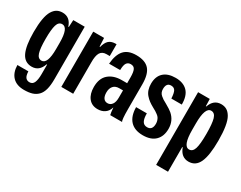

<svg xmlns="http://www.w3.org/2000/svg" viewBox="-84 -978 2003 1594"><g transform="rotate(30 918.0 -181.5)"><path d="M196.8 176.8Q125 176.8 86.7 136.7Q48.3 96.7 46.9 24.9H151.9Q153.8 66.9 167.5 83Q181.2 99.1 204.1 99.1Q234.4 99.1 246.6 70.6Q258.8 42 258.8 -9.8V-101.1H253.9Q227.1 -22 155.8 -22Q87.9 -22 57.4 -85.2Q26.9 -148.4 26.9 -280.8Q26.9 -353.5 35.9 -405Q44.9 -456.5 62.5 -485.6Q80.1 -514.6 102.8 -527.3Q125.5 -540 155.8 -540Q228 -540 253.9 -461.9H258.8L262.2 -529.8H372.1V-26.9Q372.1 31.7 361.6 71.3Q351.1 110.8 328.4 134Q305.7 157.2 274.2 167Q242.7 176.8 196.8 176.8ZM141.1 -280.8Q141.1 -188.5 154.3 -147.2Q167.5 -106 201.2 -106Q258.8 -106 258.8 -251V-311Q258.8 -455.1 201.2 -455.1Q166.5 -455.1 153.8 -412.8Q141.1 -370.6 141.1 -280.8Z M453.6 0V-529.8H557.6L561.5 -448.2H566.4Q578.1 -493.2 599.6 -513.9Q621.1 -534.7 659.7 -536.1H673.8V-422.9H642.6Q602.1 -422.9 584.2 -393.6Q566.4 -364.3 567.4 -298.8V0Z M805.7 9.8Q749.5 9.8 718.5 -29.5Q687.5 -68.8 687.5 -134.8Q687.5 -217.8 734.9 -258.8Q782.2 -299.8 860.4 -299.8H911.6V-356Q911.6 -406.7 900.4 -429.4Q889.2 -452.1 859.4 -452.1Q833.5 -452.1 820.3 -432.6Q807.1 -413.1 806.6 -365.2H700.7Q707.5 -453.1 745.6 -496.6Q783.7 -540 862.3 -540Q947.8 -540 986.6 -496.3Q1025.4 -452.6 1025.4 -355V-118.2Q1025.4 -9.8 1036.6 0H922.4Q917 -18.6 913.6 -65.9H911.6Q902.3 -30.8 874.3 -10.5Q846.2 9.8 805.7 9.8ZM800.3 -148.9Q800.3 -111.8 814 -93Q827.6 -74.2 852.5 -74.2Q879.4 -74.2 895.5 -96.7Q911.6 -119.1 911.6 -160.2V-231H875.5Q838.4 -231 819.3 -208.3Q800.3 -185.5 800.3 -148.9Z M1239.3 9.8Q1159.7 9.8 1117.9 -34.9Q1076.2 -79.6 1075.2 -165H1178.2Q1178.2 -114.3 1192.1 -90.1Q1206.1 -65.9 1237.3 -65.9Q1287.1 -65.9 1287.1 -127.9Q1287.1 -144.5 1282.2 -158.4Q1277.3 -172.4 1271.2 -181.4Q1265.1 -190.4 1251.5 -200.7Q1237.8 -210.9 1228.5 -216.6Q1219.2 -222.2 1199.2 -232.9Q1172.4 -247.6 1153.8 -261.5Q1135.3 -275.4 1118.4 -294.7Q1101.6 -314 1093.3 -339.4Q1085 -364.7 1085 -396Q1085 -465.3 1125 -502.7Q1165 -540 1239.3 -540Q1313 -540 1353.3 -499Q1393.6 -458 1393.1 -373H1293Q1290.5 -423.3 1278.8 -444.6Q1267.1 -465.8 1238.3 -465.8Q1192.9 -465.8 1192.9 -407.2Q1192.9 -390.1 1198.5 -376.5Q1204.1 -362.8 1217 -351.6Q1230 -340.3 1241.7 -332.8Q1253.4 -325.2 1274.9 -314Q1322.8 -287.1 1342.3 -270Q1398.9 -220.7 1398.9 -143.1Q1398.9 -71.3 1357.9 -30.8Q1316.9 9.8 1239.3 9.8Z M1459 167V-529.8H1570.8L1572.8 -460.9H1577.1Q1604.5 -540 1676.8 -540Q1707 -540 1729.7 -526.9Q1752.4 -513.7 1770.3 -483.4Q1788.1 -453.1 1797.1 -398.4Q1806.2 -343.8 1806.2 -265.1Q1806.2 -123.5 1775.6 -56.9Q1745.1 9.8 1676.8 9.8Q1606 9.8 1577.1 -69.8H1572.8V167ZM1572.8 -234.9Q1572.8 -80.1 1630.9 -80.1Q1665 -80.1 1678.5 -122.6Q1691.9 -165 1691.9 -265.1Q1691.9 -362.8 1679 -407Q1666 -451.2 1630.9 -451.2Q1572.8 -451.2 1572.8 -294.9Z"/></g></svg>

Font: Lumene Sans Condensed
Style: Bold
Weight: 600
Width: 3
Designer: Deni Anggara
Version: Version 1.003;Glyphs 3.1.2 (3151)